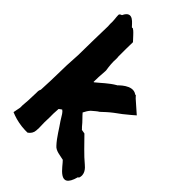

<svg xmlns="http://www.w3.org/2000/svg" viewBox="-255 -850 998 998"><g transform="rotate(45 243.5 -351.0)"><path d="M0 11 18 18C43 27 75 34 108 35H127C141 25 150 12 151 -5L152 -25L151 -64L152 -101V-131L154 -166C159 -170 164 -174 169 -177H170C181 -170 188 -157 205 -129C227 -99 251 -55 281 -23C298 -2 332 -1 355 5H356C380 27 443 137 476 14L479 11L480 14C496 -22 467 -48 455 -58C419 -87 372 -138 339 -171C328 -173 320 -174 316 -175L315 -177L306 -186C288 -209 268 -226 255 -242L256 -243C265 -259 266 -263 278 -277C293 -289 301 -298 316 -307C333 -323 350 -339 371 -355C394 -371 421 -392 443 -411L465 -430L399 -488C395 -493 388 -499 386 -502L384 -500L381 -502C338 -531 284 -469 282 -468H281C243 -446 216 -418 187 -395L186 -394L185 -395L183 -393C183 -413 184 -443 187 -478V-483C183 -508 180 -536 182 -563V-566C182 -570 182 -573 181 -578C181 -618 181 -655 182 -685L157 -712C153 -715 145 -727 130 -736L127 -735L123 -736C113 -744 72 -809 42 -744C33 -741 28 -737 28 -732C28 -712 33 -694 31 -669V-668C31 -660 32 -656 32 -653C30 -588 29 -514 28 -436C27 -403 23 -367 23 -328L21 -242L18 -172C16 -168 13 -161 13 -153V-143L11 -86L8 -47V-30Z"/></g></svg>

Font: Vapor
Style: Blk
Weight: 900
Foundry: Cannot Into Space Fonts
Version: Version 0.179